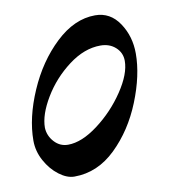

<svg xmlns="http://www.w3.org/2000/svg" viewBox="-58 -472 479 538"><g transform="rotate(-10 181.5 -203.5)"><path d="M16 -105Q16 -170 48.5 -245Q81 -320 134.5 -370.5Q188 -421 247 -421Q290 -421 315.5 -383Q341 -345 341 -296Q341 -234 311.5 -160.5Q282 -87 230 -36.5Q178 14 112 14Q91 14 68.5 -3Q46 -20 31 -47.5Q16 -75 16 -105ZM307 -281Q307 -304 290 -319.5Q273 -335 247 -335Q201 -335 156 -301Q111 -267 82.5 -219.5Q54 -172 54 -135Q55 -112 71 -94.5Q87 -77 110 -77Q149 -77 195.5 -112Q242 -147 274.5 -195.5Q307 -244 307 -281Z"/></g></svg>

Font: EB Garamond Medium
Style: Italic
Weight: 500
Italic angle: -17.2°
Designer: Georg Duffner and Octavio Pardo
Foundry: Georg Duffner
Version: Version 1.000